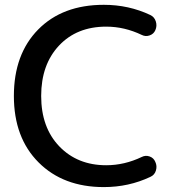

<svg xmlns="http://www.w3.org/2000/svg" viewBox="-20 -760 725 790"><path d="M407.2 9.8Q240.2 9.8 138.7 -91.8Q37.1 -193.4 37.1 -365.2Q37.1 -537.1 137.2 -638.7Q237.3 -740.2 407.2 -740.2Q509.8 -740.2 598.6 -698.2Q615.2 -690.4 621.1 -671.9Q627 -653.3 619.1 -635.7Q612.3 -620.1 595.7 -614.3Q579.1 -608.4 563.5 -616.2Q492.2 -650.4 417 -650.4Q295.9 -650.4 222.7 -572.3Q149.4 -494.1 149.4 -365.2Q149.4 -235.4 224.1 -157.7Q298.8 -80.1 417 -80.1Q492.2 -80.1 563.5 -114.3Q579.1 -122.1 595.7 -116.2Q612.3 -110.4 619.1 -93.8Q627 -77.1 621.6 -58.6Q616.2 -40 598.6 -32.2Q509.8 9.8 407.2 9.8Z"/></svg>

Font: Rounded Mgen+ 2p medium
Style: Regular
Weight: 500
Designer: [Source Han Sans]
Ryoko NISHIZUKA  (kana & ideographs); Paul D. Hunt (Latin, Greek & Cyrillic); Wenlong ZHANG  (bopomofo
Version: Version 1.059.20150602